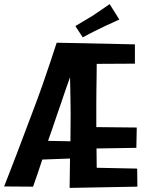

<svg xmlns="http://www.w3.org/2000/svg" viewBox="-45 -909 709 935"><path d="M-25 -1Q-14 -30 2 -70Q18 -110 36 -158Q54 -206 73 -256Q92 -306 110 -354Q138 -427 161.5 -494Q185 -561 203 -615.5Q221 -670 231 -701L612 -693V-599L426 -598Q426 -569 425.5 -536.5Q425 -504 424.5 -471.5Q424 -439 424 -408Q424 -377 424 -351V-290L621 -288L619 -189L425 -186L426 -92L623 -88L624 0L294 6L296 -137L161 -132Q150 -99 139 -66Q128 -33 116 0ZM298 -221 299 -352Q299 -371 298.5 -401.5Q298 -432 297.5 -466.5Q297 -501 296 -533Q285 -503 274.5 -472Q264 -441 253.5 -410Q243 -379 231 -345Q221 -315 210.5 -284.5Q200 -254 189 -223ZM358 -727 322 -782Q341 -794 362 -806Q383 -818 404 -831Q419 -841 433 -850.5Q447 -860 461.5 -870Q476 -880 489 -889L536 -814Q520 -806 504 -799Q488 -792 472.5 -785Q457 -778 442 -770Q428 -764 414 -756.5Q400 -749 386 -742Q372 -735 358 -727Z"/></svg>

Font: Truculenta ExtraBold
Style: Regular
Weight: 800
Version: Version 1.002